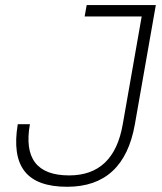

<svg xmlns="http://www.w3.org/2000/svg" viewBox="-20 -713 626 743"><path d="M239.7 9.8Q122.1 9.8 75.2 -50.3Q28.3 -110.4 48.8 -232.4H95.7Q60.5 -34.2 247.6 -34.2Q420.9 -34.2 455.1 -232.4L528.3 -649.4H307.6L315.4 -693.4H583L502 -232.4Q459.5 9.8 239.7 9.8Z"/></svg>

Font: Cascadia Mono ExtraLight
Style: Italic
Weight: 200
Italic angle: -10°
Monospace: yes
Designer: Aaron Bell
Foundry: Saja Typeworks
Version: Version 2404.023; ttfautohint (v1.8.4)